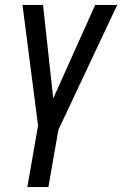

<svg xmlns="http://www.w3.org/2000/svg" viewBox="-20 -548 491 771"><path d="M193.8 -152.8 362.3 -528.3H450.7L214.4 -26.4L174.3 203.1H89.8L132.8 -43.5L70.3 -528.3H152.8Z"/></svg>

Font: MAUL Condensed Italic
Style: Condenced Regular Italic
Weight: 400
Italic angle: -12°
Designer: MAUL
Version: Version 1.0; 2020; ttfautohint (v1.8.3)